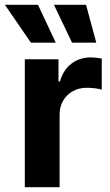

<svg xmlns="http://www.w3.org/2000/svg" viewBox="-46 -776 456 796"><path d="M56.9 -530.3H196.5V-438.2H202.4Q216.5 -486.9 250.5 -512.4Q284.5 -538 329.7 -538Q353 -538 375.9 -533.2V-404.1Q366.6 -407.7 348.2 -409.9Q329.8 -412.1 314 -412.1Q281.9 -412.1 256.3 -398.2Q230.7 -384.3 215.9 -359Q201.1 -333.8 201.1 -301.4V0H56.9ZM-25.7 -756.1H111.5L185.2 -599.2H82.1ZM177.6 -756.1H310.7L353.1 -599.2H252.6Z"/></svg>

Font: WEMIX Pretendard Variable
Style: Regular
Weight: 400
Designer: Base glyphs from Inter by Rasmus Andersson; Hangeul glyphs from Noto Sans CJK(Source Han Sans) by Jang Soo-young and Kan
Foundry: Kil Hyung-jin
Version: Version 1.000;Glyphs 3.2 (3208)